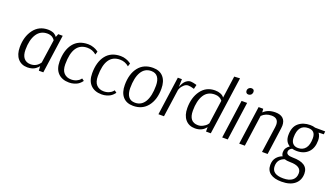

<svg xmlns="http://www.w3.org/2000/svg" viewBox="-80 -1417 4081 2343"><g transform="rotate(20 1960.0 -246.0)"><path d="M511 -500 441 0H383L379 -58Q373 -49 364.5 -40.5Q356 -32 339 -19Q322 -6 295 2Q268 10 236 10Q158 10 112 -43Q66 -96 66 -191Q66 -328 133.5 -419Q201 -510 319 -510Q343 -510 364 -505Q385 -500 397 -493.5Q409 -487 418.5 -478Q428 -469 431 -464.5Q434 -460 436 -457L453 -500ZM260 -39Q337 -39 382 -106L426 -409Q425 -411 422.5 -415.5Q420 -420 412 -428.5Q404 -437 394 -444Q384 -451 366 -456.5Q348 -462 328 -462Q237 -462 189.5 -387.5Q142 -313 142 -186Q142 -113 173 -76Q204 -39 260 -39Z M963 -422Q912 -466 846 -466Q659 -466 659 -185Q659 -108 694.5 -71Q730 -34 789 -34Q828 -34 858.5 -48.5Q889 -63 901 -78L912 -92L941 -71Q939 -68 935.5 -62.5Q932 -57 918 -43Q904 -29 887 -18.5Q870 -8 840.5 1Q811 10 777 10Q686 10 634 -42.5Q582 -95 582 -194Q582 -340 648 -425Q714 -510 840 -510Q876 -510 910 -498Q944 -486 960 -474L976 -463Z M1386 -422Q1335 -466 1269 -466Q1082 -466 1082 -185Q1082 -108 1117.5 -71Q1153 -34 1212 -34Q1251 -34 1281.5 -48.5Q1312 -63 1324 -78L1335 -92L1364 -71Q1362 -68 1358.5 -62.5Q1355 -57 1341 -43Q1327 -29 1310 -18.5Q1293 -8 1263.5 1Q1234 10 1200 10Q1109 10 1057 -42.5Q1005 -95 1005 -194Q1005 -340 1071 -425Q1137 -510 1263 -510Q1299 -510 1333 -498Q1367 -486 1383 -474L1399 -463Z M1864 -304Q1864 -162 1796 -76Q1728 10 1609 10Q1522 10 1475 -44Q1428 -98 1428 -196Q1428 -339 1494.5 -424.5Q1561 -510 1683 -510Q1770 -510 1817 -456Q1864 -402 1864 -304ZM1675 -466Q1591 -466 1547 -392Q1503 -318 1503 -182Q1503 -112 1531.5 -73Q1560 -34 1618 -34Q1701 -34 1745 -107.5Q1789 -181 1789 -317Q1789 -388 1760.5 -427Q1732 -466 1675 -466Z M2250 -494 2237 -439Q2190 -454 2158 -454Q2130 -454 2105.5 -431.5Q2081 -409 2071.5 -390.5Q2062 -372 2059 -361V-360L2008 0H1936L2006 -500H2059L2056 -397Q2057 -402 2060 -409.5Q2063 -417 2073 -436.5Q2083 -456 2095.5 -471Q2108 -486 2128 -498Q2148 -510 2171 -510Q2184 -510 2204 -506Q2224 -502 2237 -498Z M2722 -752 2616 0H2554V-58Q2505 10 2412 10Q2333 10 2287 -44Q2241 -98 2241 -193Q2241 -330 2307 -420Q2373 -510 2487 -510Q2528 -510 2558 -498Q2588 -486 2597 -474L2607 -462H2608L2648 -748ZM2434 -39Q2468 -39 2498.5 -56Q2529 -73 2540 -85Q2551 -97 2558 -108L2601 -417Q2567 -462 2502 -462Q2408 -462 2362 -387.5Q2316 -313 2316 -185Q2316 -39 2434 -39Z M2906 -500 2836 0H2764L2834 -500ZM2866 -676Q2878 -687 2897 -687Q2915 -687 2925 -677Q2933 -668 2933 -651Q2933 -629 2916 -612Q2900 -601 2884 -601Q2866 -601 2857 -612Q2848 -622 2848 -638Q2848 -662 2866 -676Z M2985 0 3055 -500H3115L3119 -454Q3175 -510 3272 -510Q3336 -510 3370.5 -479Q3405 -448 3405 -386Q3405 -368 3402 -349L3354 0H3281Q3327 -327 3329 -340Q3331 -351 3331 -370Q3331 -457 3240 -457Q3165 -457 3115 -407L3058 0Z M3723 -510Q3760 -510 3789 -500H3790L3920 -499L3916 -460L3849 -458Q3877 -422 3877 -365Q3877 -265 3822 -210Q3767 -155 3674 -155Q3642 -155 3613 -163Q3573 -142 3573 -109Q3573 -64 3656 -64Q3858 -64 3858 72Q3858 159 3798 209.5Q3738 260 3627 260Q3532 260 3481 222.5Q3430 185 3430 114Q3430 54 3460.5 17Q3491 -20 3536 -36Q3521 -55 3521 -86Q3521 -143 3577 -179Q3513 -217 3513 -304Q3513 -410 3572.5 -460Q3632 -510 3723 -510ZM3645 -1Q3601 -1 3572 -11Q3485 19 3485 109Q3485 215 3633 215Q3710 215 3751 183Q3792 151 3792 91Q3792 -1 3645 -1ZM3807 -369Q3807 -467 3715 -467Q3583 -467 3583 -300Q3583 -249 3607.5 -222Q3632 -195 3677 -195Q3739 -195 3773 -239Q3807 -283 3807 -369Z"/></g></svg>

Font: ArsenalItalic
Style: Italic
Weight: 400
Italic angle: -9°
Designer: Andrij Shevchenko
Foundry: Stairsfor.com
Version: Version 1.000